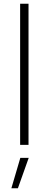

<svg xmlns="http://www.w3.org/2000/svg" viewBox="-20 -777 261 1030"><path d="M88 0H133V-757H88ZM41 233H76L134 70H89Z"/></svg>

Font: Mluvka ExtraLight
Style: Regular
Weight: 200
Designer: Modified by Jiří Krblich, Original typeface by Gumpita Rahayu
Foundry: Gumpita Rahayu & Jiří Krblich
Version: Version 2.000;Glyphs 3.1.1 (3134)